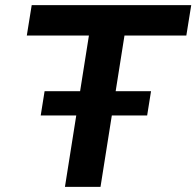

<svg xmlns="http://www.w3.org/2000/svg" viewBox="-20 -725 762 745"><path d="M232 0 325 -587H84L103 -705H722L703 -587H463L370 0ZM138 -277 153 -371H566L551 -277Z"/></svg>

Font: Nunito Sans 6pt
Style: Bold Italic
Weight: 700
Italic angle: -9°
Version: Version 3.101;gftools[0.9.27]